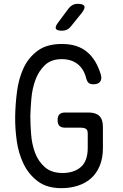

<svg xmlns="http://www.w3.org/2000/svg" viewBox="-20 -970 640 1000"><path d="M437 -275Q437 -293 427.5 -299Q418 -305 399 -305H320Q299 -305 289.5 -314.5Q280 -324 280 -344Q280 -365 289.5 -374.5Q299 -384 320 -384H441Q479 -384 497.5 -366Q516 -348 516 -309V-200Q516 -146 499.5 -106.5Q483 -67 454.5 -41.5Q426 -16 386 -3Q346 10 300 10Q224 10 176.5 -26Q129 -62 102.5 -117Q76 -172 67 -238Q58 -304 59 -364Q60 -426 68.5 -492.5Q77 -559 102 -614Q127 -669 175 -705Q223 -741 302 -741Q344 -741 376.5 -730.5Q409 -720 433.5 -699.5Q458 -679 475.5 -650Q493 -621 505 -582Q512 -558 501.5 -544.5Q491 -531 467 -531Q451 -531 442.5 -537.5Q434 -544 429 -562Q417 -611 384 -636.5Q351 -662 302 -662Q246 -662 213.5 -630.5Q181 -599 164.5 -554Q148 -509 143.5 -457.5Q139 -406 138 -366Q138 -323 142 -271Q146 -219 162.5 -174.5Q179 -130 213.5 -99.5Q248 -69 306 -69Q365 -69 401 -100Q437 -131 437 -200ZM304 -810Q276 -810 271 -820.5Q266 -831 283 -853L338 -927Q347 -938 358.5 -944Q370 -950 385 -950Q413 -950 419 -939Q425 -928 407 -904L348 -831Q340 -821 329 -815.5Q318 -810 304 -810Z"/></svg>

Font: Maple Mono Normal NL Light
Style: Regular
Weight: 300
Monospace: yes
Designer: subframe7536
Version: Version 7.000